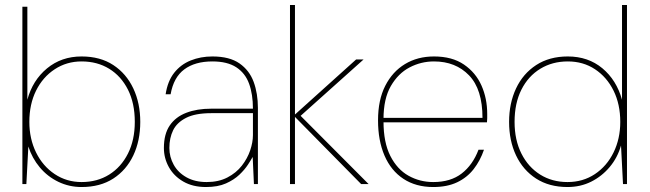

<svg xmlns="http://www.w3.org/2000/svg" viewBox="-20 -740 2612 772"><path d="M308 12Q258 12 214.5 -9Q171 -30 140 -67Q109 -104 94 -151L86 0H70V-713H90V-339Q111 -417 169 -465Q227 -513 308 -513Q383 -513 435.5 -478.5Q488 -444 516 -384.5Q544 -325 544 -250Q544 -174 516 -115Q488 -56 435.5 -22Q383 12 308 12ZM308 -8Q371 -8 419 -38Q467 -68 494.5 -122.5Q522 -177 522 -250Q522 -325 494.5 -379.5Q467 -434 419 -463.5Q371 -493 308 -493Q248 -493 200 -461.5Q152 -430 125 -375.5Q98 -321 98 -250Q98 -182 125 -127Q152 -72 200 -40Q248 -8 308 -8Z M808 12Q755 12 717 -10Q679 -32 659 -68Q639 -104 639 -145Q639 -201 662.5 -235.5Q686 -270 729 -286.5Q772 -303 829 -303H997Q997 -361 981.5 -403.5Q966 -446 930 -469.5Q894 -493 834 -493Q764 -493 721 -461Q678 -429 666 -361H646Q654 -414 680.5 -447.5Q707 -481 747 -497Q787 -513 834 -513Q903 -513 943 -485Q983 -457 1000 -410.5Q1017 -364 1017 -306V0H1001L996 -109Q990 -98 977 -78Q964 -58 942.5 -37.5Q921 -17 888.5 -2.5Q856 12 808 12ZM811 -8Q859 -8 894.5 -26.5Q930 -45 952.5 -74Q975 -103 986 -135.5Q997 -168 997 -197V-285H830Q765 -285 728 -266Q691 -247 676 -216Q661 -185 661 -145Q661 -109 678.5 -77.5Q696 -46 730 -27Q764 -8 811 -8Z M1432 0 1161 -275 1412 -501H1442L1184 -270V-279L1462 0ZM1146 0V-720H1166V0Z M1722 12Q1652 12 1602 -21Q1552 -54 1526 -114.5Q1500 -175 1500 -256Q1500 -338 1529 -395Q1558 -452 1608.5 -482.5Q1659 -513 1725 -513Q1798 -513 1845.5 -480.5Q1893 -448 1916 -396Q1939 -344 1939 -282Q1939 -272 1939 -265Q1939 -258 1938 -248H1511V-266H1920Q1920 -381 1866 -437Q1812 -493 1725 -493Q1673 -493 1627 -469Q1581 -445 1551.5 -394Q1522 -343 1522 -261V-252Q1522 -167 1549.5 -113Q1577 -59 1622.5 -33.5Q1668 -8 1722 -8Q1792 -8 1836.5 -42.5Q1881 -77 1904 -138H1926Q1911 -94 1884.5 -60Q1858 -26 1818 -7Q1778 12 1722 12Z M2262 12Q2188 12 2135.5 -22Q2083 -56 2055 -115Q2027 -174 2027 -250Q2027 -325 2055 -384.5Q2083 -444 2136 -478.5Q2189 -513 2263 -513Q2345 -513 2402 -465.5Q2459 -418 2481 -339V-720H2501V0H2485L2477 -155Q2463 -106 2431.5 -68.5Q2400 -31 2357 -9.5Q2314 12 2262 12ZM2262 -8Q2324 -8 2372 -40Q2420 -72 2447 -127Q2474 -182 2474 -250Q2474 -321 2447 -375.5Q2420 -430 2372.5 -461.5Q2325 -493 2263 -493Q2201 -493 2152.5 -463.5Q2104 -434 2076.5 -379.5Q2049 -325 2049 -250Q2049 -177 2076.5 -122.5Q2104 -68 2152 -38Q2200 -8 2262 -8Z"/></svg>

Font: DM Sans 18pt Thin
Style: Regular
Weight: 250
Designer: Colophon Foundry, Jonny Pinhorn
Foundry: Colophon Foundry
Version: Version 4.004;gftools[0.9.30]